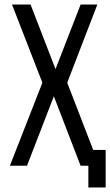

<svg xmlns="http://www.w3.org/2000/svg" viewBox="-20 -720 479 834"><path d="M330.1 0 213.9 -301.8 97.2 0H22.9L164.1 -360.8L32.2 -700.2H112.8L221.2 -419.9L330.1 -700.2H402.8L272 -360.8L384.8 -68.8H439V94.2H363.8V0Z"/></svg>

Font: Bebas Neue Regular
Style: Regular
Weight: 400
Designer: Ryoichi Tsunekawa
Foundry: Ryoichi Tsunekawa
Version: Version 001.003